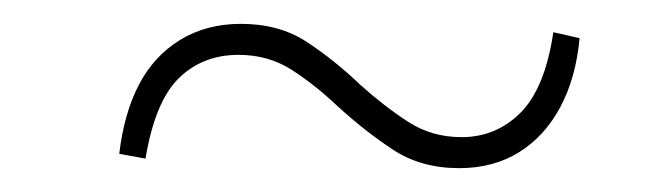

<svg xmlns="http://www.w3.org/2000/svg" viewBox="-20 -421 549 161"><path d="M282 -350Q302 -332 322 -319Q342 -306 367 -306Q396 -306 416.5 -326.5Q437 -347 444 -394L466 -389Q463 -356 450 -331.5Q437 -307 415.5 -293.5Q394 -280 365 -280Q333 -280 309.5 -295.5Q286 -311 263 -332Q244 -350 224.5 -362.5Q205 -375 180 -375Q150 -375 130 -355.5Q110 -336 102 -288L80 -292Q84 -326 96.5 -350Q109 -374 131 -387.5Q153 -401 182 -401Q214 -401 237 -386Q260 -371 282 -350Z"/></svg>

Font: Source Serif 4 48pt Light
Style: Italic
Weight: 300
Italic angle: -12°
Designer: Frank Grießhammer
Foundry: Adobe Systems Incorporated
Version: Version 4.004;hotconv 1.0.116;makeotfexe 2.5.65601